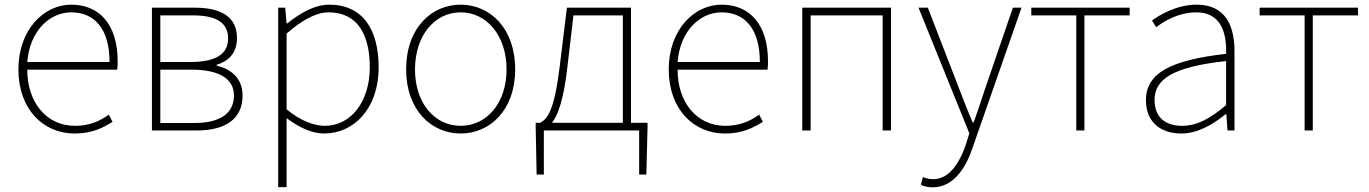

<svg xmlns="http://www.w3.org/2000/svg" viewBox="-20 -560 5876 824"><path d="M300 13C378 13 423 -13 463 -37L447 -68C407 -39 362 -20 302 -20C178 -20 97 -122 97 -261H483C485 -275 485 -286 485 -297C485 -453 408 -540 286 -540C169 -540 59 -434 59 -262C59 -90 167 13 300 13ZM97 -294C108 -427 192 -507 286 -507C385 -507 450 -437 450 -294Z M632 0H823C946 0 1021 -48 1021 -150C1021 -229 965 -266 910 -278V-282C958 -297 997 -329 997 -397C997 -486 931 -527 817 -527H632ZM668 -294V-494H808C914 -494 959 -459 959 -395C959 -333 914 -294 798 -294ZM668 -32V-261H803C920 -261 984 -222 984 -151C984 -73 925 -32 812 -32Z M1174 243H1210V46V-53C1266 -11 1321 13 1371 13C1497 13 1605 -92 1605 -271C1605 -434 1536 -540 1393 -540C1327 -540 1264 -500 1212 -459H1210L1204 -527H1174ZM1374 -20C1332 -20 1272 -39 1210 -91V-416C1277 -474 1336 -507 1390 -507C1519 -507 1567 -405 1567 -271C1567 -124 1486 -20 1374 -20Z M1957 13C2083 13 2191 -88 2191 -262C2191 -439 2083 -540 1957 -540C1831 -540 1723 -439 1723 -262C1723 -88 1831 13 1957 13ZM1957 -20C1845 -20 1761 -118 1761 -262C1761 -407 1845 -507 1957 -507C2069 -507 2154 -407 2154 -262C2154 -118 2069 -20 1957 -20Z M2314 0H2723V189H2754L2759 -13V-33H2688V-527H2413L2382 -274C2359 -88 2331 -50 2298 -33H2279V-13L2283 189H2314ZM2349 -33C2371 -61 2398 -121 2415 -272L2441 -494H2653V-33Z M3091 13C3169 13 3214 -13 3254 -37L3238 -68C3198 -39 3153 -20 3093 -20C2969 -20 2888 -122 2888 -261H3274C3276 -275 3276 -286 3276 -297C3276 -453 3199 -540 3077 -540C2960 -540 2850 -434 2850 -262C2850 -90 2958 13 3091 13ZM2888 -294C2899 -427 2983 -507 3077 -507C3176 -507 3241 -437 3241 -294Z M3423 0H3459V-494H3768V0H3804V-527H3423Z M3983 244C4074 244 4127 156 4154 74L4364 -527H4327L4209 -183C4194 -138 4176 -82 4159 -35H4154C4134 -82 4112 -138 4095 -183L3962 -527H3922L4140 12L4125 61C4096 145 4051 209 3985 209C3969 209 3952 205 3941 200L3932 233C3945 240 3965 244 3983 244Z M4599 0H4634V-494H4828V-527H4406V-494H4599Z M5050 13C5120 13 5186 -26 5240 -70H5243L5248 0H5278V-341C5278 -448 5240 -540 5116 -540C5030 -540 4957 -496 4924 -472L4942 -443C4976 -470 5039 -507 5114 -507C5223 -507 5245 -414 5242 -329C5005 -302 4898 -247 4898 -130C4898 -30 4968 13 5050 13ZM5053 -20C4989 -20 4935 -50 4935 -131C4935 -220 5013 -273 5242 -298V-109C5173 -50 5116 -20 5053 -20Z M5579 0H5614V-494H5808V-527H5386V-494H5579Z"/></svg>

Font: Noto Sans CJK HK Thin
Style: Regular
Weight: 100
Designer: Ryoko NISHIZUKA 西塚涼子 (kana, bopomofo & ideographs); Paul D. Hunt (Latin, Greek & Cyrillic); Sandoll Communications 산돌커뮤니
Foundry: Adobe
Version: Version 2.004;hotconv 1.0.118;makeotfexe 2.5.65603